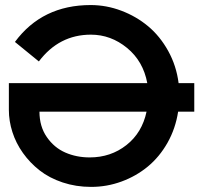

<svg xmlns="http://www.w3.org/2000/svg" viewBox="-20 -730 789 760"><path d="M338.9 -710Q400.9 -710 460 -687.7Q519 -665.5 566.2 -626.2Q613.3 -586.9 645.8 -528.3Q678.2 -469.7 687 -400.9H749V-288.1H685.1Q674.8 -221.2 643.1 -165Q611.3 -108.9 565.2 -70.8Q519 -32.7 461.2 -11.5Q403.3 9.8 340.8 9.8Q280.8 9.8 228 -7.8Q175.3 -25.4 137 -55.4Q98.6 -85.4 70.8 -124.5Q43 -163.6 29.1 -207.3Q15.1 -251 15.1 -294.9V-400.9H563Q546.9 -487.8 482.9 -540.3Q418.9 -592.8 339.8 -592.8Q213.9 -592.8 133.8 -486.8L39.1 -564Q147 -710 338.9 -710ZM136.2 -288.1Q136.2 -229.5 165.3 -187.5Q194.3 -145.5 238.5 -126.2Q282.7 -106.9 335 -106.9Q418.5 -106.9 480.5 -155.8Q542.5 -204.6 560.1 -288.1Z"/></svg>

Font: Cakra Normal
Style: Regular
Weight: 400
Designer: Lucia Kollert, Vojtech Kollert
Foundry: OoM Type
Version: Version 1.000;Glyphs 3.1.1 (3148)